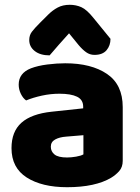

<svg xmlns="http://www.w3.org/2000/svg" viewBox="-20 -765 584 801"><path d="M260 -108Q277 -108 297.5 -111.5Q318 -115 328 -121V-201L256 -195Q228 -193 210 -183Q192 -173 192 -153Q192 -133 207.5 -120.5Q223 -108 260 -108ZM252 -501Q361 -501 426.5 -456.5Q492 -412 492 -318V-94Q492 -68 477.5 -51.5Q463 -35 443 -23Q411 -4 365 6Q319 16 260 16Q155 16 91.5 -24.5Q28 -65 28 -147Q28 -216 69.5 -253Q111 -290 196 -299L327 -313V-320Q327 -349 301.5 -361.5Q276 -374 228 -374Q191 -374 154.5 -366Q118 -358 89 -346Q76 -355 67 -373.5Q58 -392 58 -412Q58 -460 109 -480Q138 -491 177.5 -496Q217 -501 252 -501ZM308 -577 268 -626Q242 -597 225.5 -578.5Q209 -560 187 -534Q148 -534 125 -552Q102 -570 102 -598Q102 -618 113 -632.5Q124 -647 146 -669L180 -703Q199 -722 220.5 -733.5Q242 -745 271 -745Q297 -745 319.5 -735Q342 -725 370 -690L441 -603Q441 -575 424.5 -555.5Q408 -536 374 -536Q355 -536 339.5 -547Q324 -558 308 -577Z"/></svg>

Font: Baloo Bhaijaan 2 ExtraBold
Style: Regular
Weight: 800
Designer: Sanskriti Dholi, Noopur Datye and Ek Type
Foundry: Ek Type
Version: Version 1.701